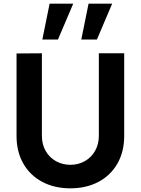

<svg xmlns="http://www.w3.org/2000/svg" viewBox="-20 -1010 766 1045"><path d="M70 -270V-719L208 -720V-271Q208 -224.5 228.5 -188.5Q249 -152.5 284.5 -132.8Q320 -113 363 -113Q406.5 -113 442 -133.2Q477.5 -153.5 497.8 -189.5Q518 -225.5 518 -271V-720H656V-270Q656 -184.5 619.2 -120Q582.5 -55.5 516 -20.2Q449.5 15 363 15Q276.5 15 210 -20.2Q143.5 -55.5 106.8 -120Q70 -184.5 70 -270ZM590.5 -990H462L422.5 -795H507.5ZM378.5 -990H250L210.5 -795H295.5Z"/></svg>

Font: Hauora ExtraBold
Style: Regular
Weight: 800
Designer: Wayne Shih
Foundry: WCYS
Version: Version 1.001